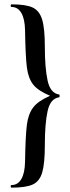

<svg xmlns="http://www.w3.org/2000/svg" viewBox="-20 -745 323 882"><path d="M186 -80Q186 6 174 47Q162 88 130.5 102.5Q99 117 33 117Q29 117 29 111Q29 105 33 105Q62 105 78 77.5Q94 50 95 -1Q97 -122 103.5 -172Q110 -222 132.5 -251.5Q155 -281 210 -305Q155 -328 132.5 -356.5Q110 -385 103.5 -435Q97 -485 95 -607Q94 -658 78 -685.5Q62 -713 33 -713Q29 -713 29 -719Q29 -725 33 -725Q99 -725 130 -710.5Q161 -696 173.5 -655.5Q186 -615 186 -529Q186 -434 198.5 -375.5Q211 -317 251 -311Q254 -311 254 -304.5Q254 -298 251 -298Q211 -292 198.5 -234Q186 -176 186 -80Z"/></svg>

Font: Cormorant Garamond SemiBold
Style: Regular
Weight: 600
Designer: Christian Thalmann (Catharsis Fonts)
Foundry: Catharsis Fonts
Version: Version 4.000